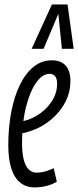

<svg xmlns="http://www.w3.org/2000/svg" viewBox="-20 -810 342 840"><path d="M66.3 -276.9Q85 -280 102.9 -286.2Q120.7 -292.3 136.6 -301.4Q178.2 -325.5 204 -362.9Q229.8 -400.3 229.8 -443.2Q229.8 -466.5 220.9 -476.8Q212.1 -487 197.1 -487Q165.5 -487 138.1 -448.2Q110.8 -409.4 93.6 -341.1Q76.4 -272.8 76.4 -184.5Q76.4 -141 83.7 -112.2Q91 -83.4 105.3 -69.1Q119.6 -54.7 139.9 -54.7Q151.5 -54.7 163.4 -56.7Q175.4 -58.7 188.2 -63.2Q201.1 -67.6 215 -74.2L228.4 -15.2Q208.2 -2.5 181.9 3.8Q155.7 10 132.7 10Q94.3 10 68.2 -11.2Q42.1 -32.5 29.2 -73.8Q16.3 -115.1 16.3 -174.2Q16.3 -252.6 29.3 -320.3Q42.3 -388.1 67 -438.7Q91.8 -489.3 127 -517.8Q162.2 -546.2 206.9 -546.2Q234.9 -546.2 253 -534.9Q271.1 -523.6 279.6 -503.5Q288.1 -483.3 288.1 -457.1Q288.1 -389.9 248.4 -335.1Q208.7 -280.3 147.1 -250.2Q125.3 -239.8 101.8 -232.9Q78.3 -226.1 55.2 -222.9ZM118.4 -596.5 207.2 -790.5H275.5L302.3 -596.5H250.7L235.3 -749.8L170.7 -596.5Z"/></svg>

Font: Georama ExtraCondensed Thin
Style: Italic
Weight: 100
Width: 2
Italic angle: -9°
Designer: Jean-Baptiste Levee
Foundry: Production Type
Version: Version 1.001